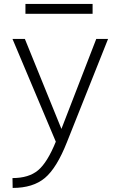

<svg xmlns="http://www.w3.org/2000/svg" viewBox="-20 -719 597 969"><path d="M108.4 -649.4V-699.2H447.3V-649.4ZM290 -68.4 465.8 -522.5H525.4L318.4 -2.9Q266.6 128.9 206.5 179.2Q146.5 229.5 43.9 229.5L43 179.7Q125 179.7 171.9 140.6Q218.8 101.6 261.7 -3.9L43 -522.5H105.5Z"/></svg>

Font: Gen Shin Gothic Light
Style: Regular
Weight: 200
Designer: [Source Han Sans]
Ryoko NISHIZUKA  (kana & ideographs); Paul D. Hunt (Latin, Greek & Cyrillic); Wenlong ZHANG  (bopomofo
Version: Version 1.002.20150607